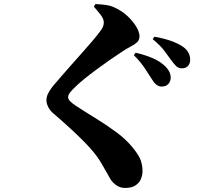

<svg xmlns="http://www.w3.org/2000/svg" viewBox="-20 -850 1040 947"><path d="M777 -423Q764 -423 752.5 -431.5Q741 -440 730 -458Q716 -480 695 -512Q674 -544 640 -578L649 -590Q693 -580 731 -564Q769 -548 795 -523Q822 -496 822 -467Q822 -449 810.5 -436Q799 -423 777 -423ZM597 77Q573 77 555 64.5Q537 52 526 36Q516 19 505.5 -0.5Q495 -20 475 -53Q449 -97 389.5 -156.5Q330 -216 244 -290Q226 -305 217.5 -323Q209 -341 209 -354Q209 -371 216 -386.5Q223 -402 240 -424Q257 -444 282 -473Q307 -502 335.5 -534Q364 -566 391.5 -597Q419 -628 440.5 -653.5Q462 -679 472 -693Q483 -707 487.5 -717.5Q492 -728 492 -739Q492 -757 476 -777.5Q460 -798 443 -817L451 -830Q477 -829 502 -825.5Q527 -822 547 -812Q582 -796 609 -770.5Q636 -745 652 -718.5Q668 -692 668 -671Q668 -653 656.5 -642Q645 -631 625.5 -621Q606 -611 582 -595Q554 -577 520.5 -553.5Q487 -530 454.5 -506Q422 -482 395 -460Q368 -438 352 -422Q333 -404 324.5 -392.5Q316 -381 316 -371Q316 -360 327 -349.5Q338 -339 353 -329Q399 -299 452 -266.5Q505 -234 554.5 -197.5Q604 -161 637 -119Q666 -83 674.5 -58Q683 -33 683 -5Q683 12 675.5 31.5Q668 51 649 64Q630 77 597 77ZM877 -513Q861 -513 850.5 -522.5Q840 -532 826 -551Q813 -568 793.5 -595.5Q774 -623 733 -657L742 -669Q836 -652 883 -619Q918 -594 918 -555Q918 -536 907 -524.5Q896 -513 877 -513Z"/></svg>

Font: Noto Serif JP ExtraLight Black
Style: Regular
Weight: 900
Version: Version 2.003-H1;hotconv 1.1.1;makeotfexe 2.6.0